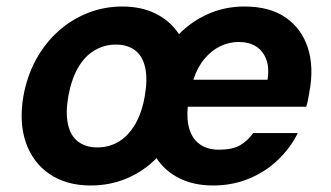

<svg xmlns="http://www.w3.org/2000/svg" viewBox="-20 -558 1018 590"><path d="M259 12Q184 12 132.5 -23Q81 -58 59.5 -120Q38 -182 52 -263Q63 -324 90.5 -374.5Q118 -425 158.5 -461.5Q199 -498 249.5 -518Q300 -538 356 -538Q415 -538 459.5 -515.5Q504 -493 530 -453Q569 -493 620.5 -515.5Q672 -538 731 -538Q809 -538 858 -504Q907 -470 926 -411Q945 -352 931 -277Q930 -270 928.5 -262.5Q927 -255 925.5 -247Q924 -239 921 -230H557Q553 -189 562.5 -159.5Q572 -130 595 -114Q618 -98 653 -98Q694 -98 717.5 -111.5Q741 -125 758 -149H895Q873 -104 834.5 -67Q796 -30 745 -9Q694 12 635 12Q576 12 531.5 -10Q487 -32 461 -72Q422 -32 370 -10Q318 12 259 12ZM279 -105Q315 -105 344.5 -122.5Q374 -140 395 -175.5Q416 -211 425 -263Q434 -316 426 -351Q418 -386 395 -403.5Q372 -421 336 -421Q301 -421 271 -403.5Q241 -386 220.5 -351Q200 -316 190 -263Q181 -211 189 -175.5Q197 -140 220.5 -122.5Q244 -105 279 -105ZM574 -313H802Q808 -350 798 -376Q788 -402 766.5 -415.5Q745 -429 713 -429Q684 -429 657 -416Q630 -403 608.5 -377.5Q587 -352 574 -313Z"/></svg>

Font: DM Sans 9pt
Style: Bold Italic
Weight: 700
Italic angle: -10°
Version: Version 4.004;gftools[0.9.30]